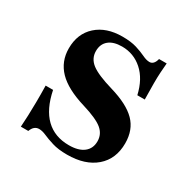

<svg xmlns="http://www.w3.org/2000/svg" viewBox="-109 -533 644 649"><g transform="rotate(30 213.5 -208.0)"><path d="M229 11.3Q194.4 11.3 171 4Q147.6 -3.2 132.3 -10.1Q116.9 -16.9 104.8 -16.9Q84.7 -16.9 75.8 7.3H46.8Q48.4 -14.5 49.2 -37.5Q50 -60.5 50.4 -89.1Q50.8 -117.7 50 -154.8H79Q92.7 -87.1 127.8 -53.2Q162.9 -19.4 218.5 -19.4Q255.6 -19.4 275.8 -35.1Q296 -50.8 296 -79Q296 -107.3 273.8 -125.4Q251.6 -143.5 195.2 -160.5Q122.6 -182.3 88.7 -217.3Q54.8 -252.4 54.8 -303.2Q54.8 -360.5 92.3 -394.4Q129.8 -428.2 192.7 -428.2Q225.8 -428.2 248 -421.4Q270.2 -414.5 285.9 -406.9Q301.6 -399.2 313.7 -399.2Q321.8 -399.2 327.8 -405.2Q333.9 -411.3 337.1 -424.2H366.9Q365.3 -406.5 364.1 -387.5Q362.9 -368.5 362.9 -343.5Q362.9 -318.5 363.7 -281.5H334.7Q321.8 -337.9 287.9 -368.1Q254 -398.4 208.1 -398.4Q175 -398.4 156.9 -383.5Q138.7 -368.5 138.7 -341.1Q138.7 -312.1 162.9 -293.5Q187.1 -275 247.6 -257.3Q316.9 -237.1 348.8 -204.8Q380.6 -172.6 380.6 -120.2Q380.6 -58.9 339.9 -23.8Q299.2 11.3 229 11.3Z"/></g></svg>

Font: Playfair
Style: Bold
Weight: 700
Designer: Claus Eggers Sørensen
Foundry: Claus Eggers Sørensen
Version: Version 2.001;gftools[0.9.30]